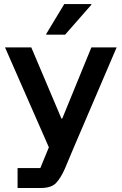

<svg xmlns="http://www.w3.org/2000/svg" viewBox="-20 -736 606 956"><path d="M67.5 200V100.8H180.8L223.3 -2.5L5 -500H135.8L285.8 -145.8H290L435 -500H560.8L346.7 0L303.3 103.3Q283.3 149.2 259.6 174.6Q235.8 200 184.2 200ZM210 -563.3V-566.7L300 -715.8H435V-712.5L304.2 -563.3Z"/></svg>

Font: Funnel Display SemiBold
Style: Regular
Weight: 600
Designer: NORD ID, Kristian Moeller
Foundry: Dicotype
Version: Version 1.000